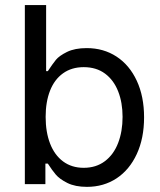

<svg xmlns="http://www.w3.org/2000/svg" viewBox="-20 -727 631 758"><path d="M78.1 -707H162.1V-446.3H168.9Q188 -475.1 200.9 -491Q213.9 -506.8 244.6 -522Q275.4 -537.1 322.3 -537.1Q388.7 -537.1 439.9 -503.7Q491.2 -470.2 520 -408.2Q548.8 -346.2 548.8 -263.7Q548.8 -181.2 520 -118.9Q491.2 -56.6 440.2 -22.9Q389.2 10.7 323.2 10.7Q276.9 10.7 246.1 -4.6Q215.3 -20 200.4 -37.6Q185.5 -55.2 168.9 -81.1H159.2V0H78.1ZM310.5 -64.5Q359.4 -64.5 394 -90.6Q428.7 -116.7 446.3 -162.4Q463.9 -208 463.9 -265.6Q463.9 -321.8 446.5 -366.2Q429.2 -410.6 394.8 -436.3Q360.4 -461.9 310.5 -461.9Q262.7 -461.9 228.8 -437.5Q194.8 -413.1 177.5 -368.9Q160.2 -324.7 160.2 -265.6Q160.2 -205.6 177.7 -160.2Q195.3 -114.7 229.2 -89.6Q263.2 -64.5 310.5 -64.5Z"/></svg>

Font: Pretendard Std
Style: Regular
Weight: 400
Designer: Base glyphs from Inter by Rasmus Andersson; Hangeul glyphs from Noto Sans CJK(Source Han Sans) by Jang Soo-young and Kan
Foundry: Kil Hyung-jin
Version: Version 1.309